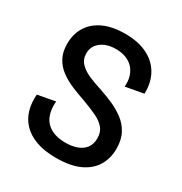

<svg xmlns="http://www.w3.org/2000/svg" viewBox="-161 -792 877 925"><g transform="rotate(30 277.0 -329.5)"><path d="M279 13Q214 13 168 -4Q122 -21 94 -51Q66 -81 55 -120.5Q44 -160 48 -205L145 -223Q141 -176 155 -142.5Q169 -109 201.5 -91Q234 -73 281 -73Q319 -73 347 -83.5Q375 -94 390.5 -115Q406 -136 406 -168Q406 -203 387.5 -224.5Q369 -246 336.5 -261.5Q304 -277 260 -293Q222 -306 184.5 -321.5Q147 -337 117 -359Q87 -381 69.5 -413Q52 -445 52 -491Q52 -545 77.5 -586Q103 -627 152 -649.5Q201 -672 271 -672Q344 -672 394.5 -647Q445 -622 471 -576Q497 -530 495 -468L395 -450Q398 -483 389.5 -508.5Q381 -534 364.5 -551Q348 -568 324 -577Q300 -586 269 -586Q234 -586 208.5 -574.5Q183 -563 169 -543.5Q155 -524 155 -497Q155 -463 177 -441Q199 -419 233 -405Q267 -391 305 -379Q341 -367 377 -351Q413 -335 443.5 -312Q474 -289 492.5 -254.5Q511 -220 511 -170Q511 -118 486.5 -76.5Q462 -35 411 -11Q360 13 279 13Z"/></g></svg>

Font: Bricolage Grotesque SemiCondensed Medium
Style: Regular
Weight: 500
Width: 4
Designer: Mathieu Triay
Foundry: Atelier Triay
Version: Version 1.001;gftools[0.9.33.dev8+g029e19f]